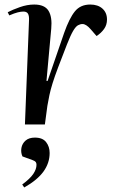

<svg xmlns="http://www.w3.org/2000/svg" viewBox="-20 -549 523 847"><path d="M108 -459Q109 -479 103.5 -488.5Q98 -498 83 -498Q73 -498 58.5 -494.5Q44 -491 21 -481L14 -495Q35 -506 67.5 -517.5Q100 -529 131 -529Q177 -529 194 -501.5Q211 -474 206 -422L185 -192H190L263 -404Q286 -469 310.5 -499Q335 -529 378 -529Q412 -529 432 -511Q452 -493 452 -463Q452 -439 439 -421Q426 -403 406 -390L380 -420Q360 -443 344 -443Q334 -443 324 -437.5Q314 -432 302.5 -412.5Q291 -393 275 -352Q252 -293 236.5 -252Q221 -211 212 -182Q203 -153 198 -129.5Q193 -106 189 -82L178 0H90ZM87 278 78 265Q113 239 127 218Q141 197 141 178Q141 170 137.5 165.5Q134 161 123 157L79 141Q71 123 74.5 103.5Q78 84 93 71Q108 58 134 58Q168 58 183.5 78Q199 98 199 126Q199 170 172 207.5Q145 245 87 278Z"/></svg>

Font: Literata 72pt Medium
Style: Italic
Weight: 500
Italic angle: -2°
Designer: Latin by Veronika Burian and Jose Scaglione. Greek by Irene Vlachou. Cyrillic by Vera Evstafieva
Foundry: TypeTogether
Version: Version 3.002